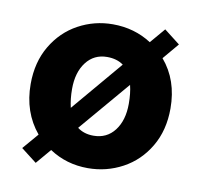

<svg xmlns="http://www.w3.org/2000/svg" viewBox="-71 -650 787 752"><g transform="rotate(10 323.0 -273.5)"><path d="M169 -32 118 28 56 -20 110 -83Q45 -161 45 -273Q45 -360 83.5 -425Q122 -490 185.5 -524.5Q249 -559 322 -559Q408 -559 476 -515L527 -575L590 -526L536 -462Q601 -386 601 -273Q601 -186 562.5 -121Q524 -56 460 -21.5Q396 13 322 13Q237 13 169 -32ZM437 -263Q437 -305 429 -337L258 -136Q284 -116 322 -116Q375 -116 406 -156.5Q437 -197 437 -263ZM216 -208 387 -410Q361 -429 322 -429Q270 -429 239 -388.5Q208 -348 208 -282Q208 -242 216 -208Z"/></g></svg>

Font: Nebula Sans Bold
Style: Regular
Weight: 700
Designer: Paul D. Hunt for Adobe (as Source Sans)
Foundry: Nebula Entertainment & Broadcasting LLC
Version: Version 1.010